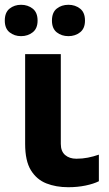

<svg xmlns="http://www.w3.org/2000/svg" viewBox="-27 -772 454 802"><path d="M227 -546V-171Q227 -140 245 -124.5Q263 -109 292 -109Q317 -109 340 -113.5Q363 -118 386 -126V-15Q364 -4 330.5 3Q297 10 258 10Q207 10 166.5 -6Q126 -22 102 -61Q78 -100 78 -171V-546ZM-7 -686Q-7 -720 13 -736Q33 -752 61 -752Q89 -752 109.5 -736Q130 -720 130 -686Q130 -653 109.5 -637Q89 -621 61 -621Q33 -621 13 -637Q-7 -653 -7 -686ZM190 -686Q190 -720 210 -736Q230 -752 259 -752Q287 -752 307.5 -736Q328 -720 328 -686Q328 -653 307.5 -637Q287 -621 259 -621Q230 -621 210 -637Q190 -653 190 -686Z"/></svg>

Font: Noto Sans
Style: Bold
Weight: 700
Designer: Monotype Design Team
Foundry: Monotype Imaging Inc.
Version: Version 2.000;GOOG;noto-source:20170915:90ef993387c0; ttfaut